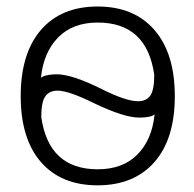

<svg xmlns="http://www.w3.org/2000/svg" viewBox="-20 -553 590 584"><path d="M450.2 -60.5Q387.7 10.7 276.9 10.7Q166 10.7 104.5 -60.1Q43 -130.9 43 -260.7Q43 -390.6 104.5 -461.9Q166 -533.2 276.9 -533.2Q387.7 -533.2 449.7 -461.9Q511.7 -390.6 511.7 -260.7Q511.7 -130.9 450.2 -60.5ZM104.5 -316.4Q116.2 -326.2 151.4 -327.1Q199.2 -327.1 289.1 -282.2Q363.3 -245.1 399.4 -245.1Q425.8 -245.1 437.5 -262.7Q449.2 -280.3 449.2 -325.2Q426.8 -484.4 277.3 -484.4Q201.2 -484.4 156.7 -439Q112.3 -393.6 104.5 -316.4ZM105.5 -197.3Q127.9 -38.1 277.3 -38.1Q353.5 -38.1 397.9 -83Q442.4 -127.9 450.2 -205.1Q438.5 -195.3 403.3 -195.3Q357.4 -195.3 265.6 -239.3Q188.5 -277.3 155.3 -277.3Q129.9 -277.3 117.7 -259.8Q105.5 -242.2 105.5 -197.3Z"/></svg>

Font: Gen Shin Gothic Light
Style: Regular
Weight: 200
Designer: [Source Han Sans]
Ryoko NISHIZUKA  (kana & ideographs); Paul D. Hunt (Latin, Greek & Cyrillic); Wenlong ZHANG  (bopomofo
Version: Version 1.002.20150607